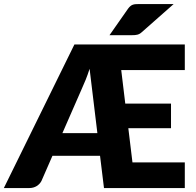

<svg xmlns="http://www.w3.org/2000/svg" viewBox="-36 -954 992 974"><path d="M458 -278.5 418.5 -605Q409 -575 398.8 -549.8Q388.5 -524.5 378.5 -502.5L280.5 -278.5ZM579 -598.5 599.5 -428.5H831.5V-303.5H615L636 -130H901.5V0H491.5L471.5 -163.5H230L174.5 -36.5Q166.5 -20.5 150.2 -10.2Q134 0 111.5 0H-16.5L341.5 -728.5H901.5V-598.5ZM845 -933.5 683.5 -791Q677.5 -785.5 672 -782.5Q666.5 -779.5 660.5 -778Q654.5 -776.5 647.8 -776Q641 -775.5 632.5 -775.5H519.5L614 -910.5Q620 -918.5 625.8 -923.2Q631.5 -928 638.2 -930.2Q645 -932.5 653.8 -933Q662.5 -933.5 674 -933.5Z"/></svg>

Font: Lato ExtraBold
Style: Regular
Weight: 800
Designer: Lukasz Dziedzic with Adam Twardoch and Botio Nikoltchev
Foundry: tyPoland Lukasz Dziedzic
Version: Version 2.015; 2015-08-06; http://www.latofonts.com/